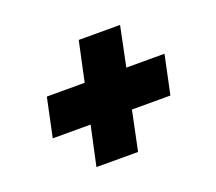

<svg xmlns="http://www.w3.org/2000/svg" viewBox="-75 -539 644 572"><g transform="rotate(-20 247.5 -253.0)"><path d="M142 -66 169 -191H49L75 -314H195L222 -440H353L327 -314H448L422 -191H300L274 -66Z"/></g></svg>

Font: Saira SemiCondensed ExtraBold
Style: Italic
Weight: 800
Width: 4
Italic angle: -12°
Designer: Hector Gatti with collaboration of the Omnibus-Type team
Foundry: Omnibus-Type
Version: Version 1.101